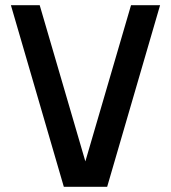

<svg xmlns="http://www.w3.org/2000/svg" viewBox="-20 -720 659 740"><path d="M226 0H393L597 -700H485L309 -98L133 -700H22Z"/></svg>

Font: Meta Space Medium
Style: Regular
Weight: 500
Designer: Meta Pool / Florian Karsten
Foundry: Meta Pool / Florian Karsten
Version: Version 2.000;Glyphs 3.1.1 (3137)